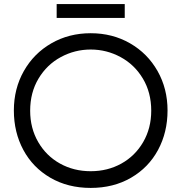

<svg xmlns="http://www.w3.org/2000/svg" viewBox="-20 -909 890 942"><path d="M128 -366Q128 -280 167.5 -212Q207 -144 274.5 -106.5Q342 -69 425 -69Q508 -69 575.5 -106.5Q643 -144 682.5 -212Q722 -280 722 -366Q722 -455 681 -523.5Q640 -592 571.5 -629Q503 -666 425 -666Q347 -666 278.5 -629Q210 -592 169 -523.5Q128 -455 128 -366ZM48 -367Q48 -474 97 -560.5Q146 -647 232 -696.5Q318 -746 425 -746Q532 -746 618 -696.5Q704 -647 753 -560.5Q802 -474 802 -367Q802 -260 755.5 -173.5Q709 -87 623 -37Q537 13 425 13Q313 13 227 -37Q141 -87 94.5 -173.5Q48 -260 48 -367ZM592 -889V-821H258V-889Z"/></svg>

Font: Kreadon
Style: Regular
Weight: 400
Designer: kohakuno
Foundry: StudioGnu
Version: Version 1.000;Glyphs 3.1.2 (3151)